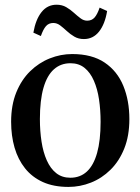

<svg xmlns="http://www.w3.org/2000/svg" viewBox="-20 -762 581 794"><path d="M26 -258.5Q26 -327 47.2 -379.5Q68.5 -432 104.5 -467.2Q140.5 -502.5 185.8 -520.5Q231 -538.5 278.5 -538.5Q360.5 -538.5 412.8 -503.2Q465 -468 490 -407Q515 -346 515 -269.5Q515 -200.5 494 -148Q473 -95.5 437 -60Q401 -24.5 356 -6.8Q311 11 263 11Q202 11 157.2 -9.2Q112.5 -29.5 83.5 -66Q54.5 -102.5 40.2 -151.5Q26 -200.5 26 -258.5ZM271 -27Q311.5 -27 339.2 -52.5Q367 -78 381.5 -129.5Q396 -181 396 -258Q396 -307 389.5 -350.8Q383 -394.5 368.2 -428.2Q353.5 -462 329.8 -481.2Q306 -500.5 271.5 -500.5Q231 -500.5 202.8 -475.2Q174.5 -450 159.8 -398.8Q145 -347.5 145 -269.5Q145 -220 151.8 -176.2Q158.5 -132.5 173.5 -98.8Q188.5 -65 212.5 -46Q236.5 -27 271 -27ZM118 -627Q127.5 -681.5 151.8 -712Q176 -742.5 214 -742.5Q236.5 -742.5 253.8 -732.5Q271 -722.5 285.2 -709.5Q299.5 -696.5 312.8 -686.5Q326 -676.5 340.5 -676.5Q359.5 -676.5 371 -689.5Q382.5 -702.5 392 -730.5L423 -716.5Q414 -662 389.5 -631.2Q365 -600.5 327 -600.5Q304.5 -600.5 287.5 -610.5Q270.5 -620.5 256.5 -633.5Q242.5 -646.5 229 -656.8Q215.5 -667 200.5 -667Q181.5 -667 170 -653.8Q158.5 -640.5 149 -613Z"/></svg>

Font: Merriweather 96pt Medium
Style: Regular
Weight: 500
Version: Version 2.100